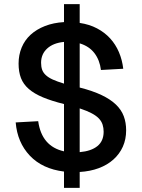

<svg xmlns="http://www.w3.org/2000/svg" viewBox="-20 -820 687 930"><path d="M290 90V11Q185 -2 124.5 -66Q64 -130 56 -227L165 -233Q182 -111 290 -87V-316Q230 -331 188 -348.5Q146 -366 119.5 -389Q93 -412 81.5 -442Q70 -472 70 -512Q70 -554 85 -590Q100 -626 128.5 -652Q157 -678 198 -694Q239 -710 290 -713V-800H366V-709Q413 -702 450 -682.5Q487 -663 513.5 -634Q540 -605 556 -567.5Q572 -530 577 -487L469 -481Q463 -529 437.5 -562.5Q412 -596 366 -610V-396Q429 -380 472 -359.5Q515 -339 541.5 -313.5Q568 -288 579.5 -257Q591 -226 591 -189Q591 -145 575 -109.5Q559 -74 529.5 -47.5Q500 -21 458.5 -5.5Q417 10 366 13V90ZM482 -182Q482 -200 477 -216Q472 -232 459.5 -245.5Q447 -259 424.5 -271Q402 -283 366 -295V-83Q422 -88 452 -112.5Q482 -137 482 -182ZM179 -516Q179 -497 184 -482.5Q189 -468 202 -456Q215 -444 236 -434.5Q257 -425 290 -415V-617Q238 -612 208.5 -585Q179 -558 179 -516Z"/></svg>

Font: Geist Med
Style: Regular
Weight: 400
Designer: Basement.studio, Andrés Briganti, Mateo Zaragoza
Foundry: Basement.studio, Vercel, Andrés Briganti, Guido Ferreyra, Mateo Zaragoza
Version: Version 1.401